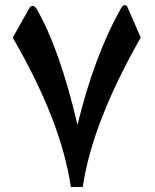

<svg xmlns="http://www.w3.org/2000/svg" viewBox="-20 -747 617 766"><path d="M30.8 -596.7C159.2 -376 236.8 -177.2 262.7 -1H310.1C335.4 -172.4 412.6 -371.1 541.5 -597.2L489.7 -716.3C483.9 -730.5 472.7 -730.5 462.9 -714.4C392.1 -588.9 334.5 -434.1 289.1 -249C242.2 -449.7 188 -604 126 -711.9C117.2 -725.1 107.9 -727.1 98.6 -717.3Z"/></svg>

Font: Parastoo
Style: Bold
Weight: 700
Foundry: Saber Rastikerdar (saber.rastikerdar@gmail.com)
Version: Version 2.0.1